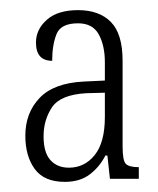

<svg xmlns="http://www.w3.org/2000/svg" viewBox="-20 -739 311 379"><path d="M108 -380Q67 -380 48.5 -405.5Q30 -431 30 -471Q30 -516 58 -545.5Q86 -575 145 -578L187 -580V-616Q187 -649 175 -671Q163 -693 134 -693Q100 -693 91.5 -671.5Q83 -650 83 -619Q51 -619 51 -655Q51 -681 72.5 -700Q94 -719 134 -719Q176 -719 199 -695.5Q222 -672 222 -619V-450Q222 -423 228 -416Q234 -409 254 -409V-386H197L192 -432H188Q177 -410 157.5 -395Q138 -380 108 -380ZM116 -408Q147 -408 167 -433Q187 -458 187 -508V-556L150 -555Q99 -552 82.5 -527Q66 -502 66 -470Q66 -438 79.5 -423Q93 -408 116 -408Z"/></svg>

Font: Noto Serif Ethiopic ExtraCondensed ExtraLight
Style: Regular
Weight: 200
Width: 2
Designer: Monotype Design Team
Foundry: Monotype Imaging Inc.
Version: Version 2.102; ttfautohint (v1.8.4.7-5d5b)